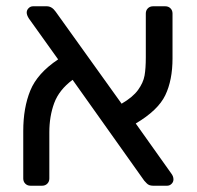

<svg xmlns="http://www.w3.org/2000/svg" viewBox="-20 -591 626 611"><path d="M532 -20Q532 -12 526 -6Q520 0 512 0H467Q454 0 447 -7.5Q440 -15 439 -16L211 -337Q168 -305 152.5 -263Q137 -221 137 -170V-23Q137 -13 130.5 -6.5Q124 0 114 0H77Q67 0 60.5 -6.5Q54 -13 54 -23V-174Q54 -248 76.5 -303Q99 -358 165 -402L72 -532Q65 -543 65 -551Q65 -559 71 -565Q77 -571 85 -571H129Q145 -571 157 -554L367 -261Q403 -282 419.5 -305Q436 -328 440 -350.5Q444 -373 444 -409V-548Q444 -558 450.5 -564.5Q457 -571 467 -571H506Q516 -571 522.5 -564.5Q529 -558 529 -548V-405Q529 -336 506 -288Q483 -240 412 -198L525 -39Q532 -30 532 -20Z"/></svg>

Font: Contemporary
Style: Regular
Weight: 400
Designer: Victor Tran
Foundry: Victor Tran
Version: Version 1.100